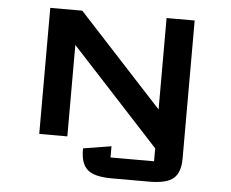

<svg xmlns="http://www.w3.org/2000/svg" viewBox="-50 -596 980 815"><g transform="rotate(5 439.5 -188.0)"><path d="M627.4 18.1 251.5 -389.6V0H131.8V-537.1H268.1L627.4 -147.5V-537.1H747.1V51.3Q747.1 110.4 717.8 135.7Q688.5 161.1 615.2 161.1H454.1Q380.9 161.1 351.6 135.7Q322.3 110.4 322.3 51.3V44.9L441.9 25.4V73.2H627.4Z"/></g></svg>

Font: Squarish Sans CT
Style: Regular
Weight: 400
Version: Version 0.9